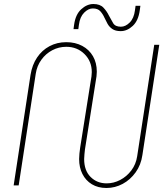

<svg xmlns="http://www.w3.org/2000/svg" viewBox="-20 -923 830 956"><path d="M510 13Q468 13 437.5 -5.5Q407 -24 390.5 -56.5Q374 -89 374 -131Q374 -143 375.5 -158.5Q377 -174 379 -187L432 -521Q434 -530 435.5 -542.5Q437 -555 437 -564Q437 -618 400.5 -654Q364 -690 310 -690Q273 -690 240.5 -673Q208 -656 186 -625.5Q164 -595 158 -556L73 0H48L132 -550Q140 -600 164.5 -636.5Q189 -673 226.5 -693Q264 -713 310 -713Q355 -713 389.5 -694.5Q424 -676 443 -643Q462 -610 462 -566Q462 -556 460.5 -543Q459 -530 457 -521L403 -179Q402 -169 400.5 -155.5Q399 -142 399 -131Q399 -74 431 -42Q463 -10 511 -10Q546 -10 578.5 -27Q611 -44 634 -74.5Q657 -105 663 -145L748 -700H773L689 -151Q682 -102 655.5 -65Q629 -28 591 -7.5Q553 13 510 13ZM581 -768Q555 -768 539.5 -778.5Q524 -789 515.5 -804.5Q507 -820 500 -835Q492 -853 479.5 -867Q467 -881 442 -881Q420 -881 399 -860Q378 -839 373 -800L370 -778H346L349 -800Q356 -851 384.5 -877Q413 -903 445 -903Q478 -903 495 -885Q512 -867 522 -846Q533 -825 543.5 -807.5Q554 -790 582 -790Q605 -790 626 -811Q647 -832 652 -872L655 -894H679L676 -872Q669 -820 641 -794Q613 -768 581 -768Z"/></svg>

Font: MuseoModerno Thin Thin
Style: Italic
Weight: 250
Italic angle: -9°
Version: Version 1.003